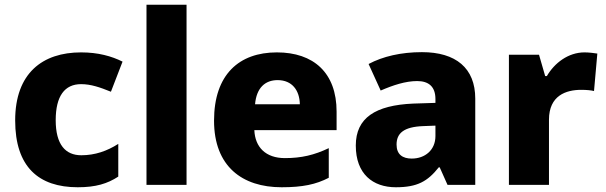

<svg xmlns="http://www.w3.org/2000/svg" viewBox="-20 -780 2556 810"><path d="M308 10C384 10 433 -5 479 -35V-173C432 -143 381 -125 323 -125C256 -125 215 -170 215 -273C215 -375 253 -425 322 -425C363 -425 401 -412 448 -393L497 -520C451 -543 394 -559 322 -559C160 -559 44 -472 44 -272C44 -76 143 10 308 10Z M767 0V-760H598V0Z M1148 -559C989 -559 883 -466 883 -271C883 -78 1002 10 1168 10C1257 10 1313 -2 1367 -30V-155C1306 -126 1252 -113 1182 -113C1101 -113 1056 -159 1053 -231H1400V-309C1400 -473 1303 -559 1148 -559ZM1151 -442C1213 -442 1244 -398 1245 -340H1056C1062 -410 1099 -442 1151 -442Z M1760 -560C1672 -560 1595 -542 1535 -510L1586 -398C1639 -421 1691 -438 1740 -438C1788 -438 1817 -415 1817 -362V-346L1723 -343C1564 -336 1481 -283 1481 -166C1481 -46 1553 10 1650 10C1741 10 1784 -15 1831 -74H1835L1868 0H1985V-364C1985 -493 1903 -560 1760 -560ZM1766 -248 1817 -250V-206C1817 -147 1773 -111 1717 -111C1679 -111 1653 -128 1653 -170C1653 -217 1682 -245 1766 -248Z M2446 -559C2377 -559 2319 -514 2287 -459H2280L2254 -549H2127V0H2296V-275C2296 -377 2368 -401 2432 -401C2455 -401 2474 -399 2486 -396L2500 -554C2488 -556 2464 -559 2446 -559Z"/></svg>

Font: Noto Sans Bengali UI ExtraBold
Style: Regular
Weight: 800
Designer: Jelle Bosma - Monotype Design Team
Foundry: Monotype Imaging Inc.
Version: Version 2.003